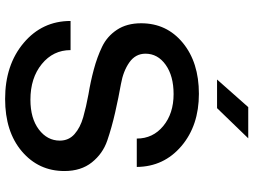

<svg xmlns="http://www.w3.org/2000/svg" viewBox="-140 -826 991 751"><g transform="rotate(90 355.5 -450.5)"><path d="M367 25Q234 25 148 -47.5Q62 -120 62 -231H176Q176 -163 230.5 -118.5Q285 -74 370 -74Q443 -74 486.5 -107Q530 -140 530 -189Q530 -224 504.5 -246.5Q479 -269 438.5 -280.5Q398 -292 349 -301Q300 -309 251.5 -322Q203 -335 162.5 -354.5Q122 -374 96.5 -412.5Q71 -451 71 -507Q71 -607 147.5 -670Q224 -733 347 -733Q471 -733 551.5 -664.5Q632 -596 633 -490H522Q522 -553 473 -593.5Q424 -634 348 -634Q277 -634 233.5 -603Q190 -572 190 -524Q190 -485 224 -461Q258 -437 309 -428Q360 -419 419.5 -405.5Q479 -392 530 -374.5Q581 -357 615 -314.5Q649 -272 649 -207Q649 -106 572 -40.5Q495 25 367 25ZM521 -926 403 -804H291L399 -926Z"/></g></svg>

Font: Metropolitano Medium
Style: Regular
Weight: 500
Designer: Fonts by Alex Slobzheninov & Chris M. Simpson / Changes by Cristiano Sobral
Foundry: Fonts by Alex Slobzheninov & Chris M. Simpson / Changes by Cristiano Sobral
Version: Version 1.00;August 30, 2020;FontCreator 13.0.0.2681 64-bit